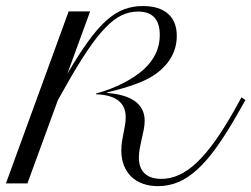

<svg xmlns="http://www.w3.org/2000/svg" viewBox="-126 -617 846 646"><path d="M105 -578.6H177.2L100.6 -368.7Q138.7 -433.6 170.4 -477.5Q202.1 -521.5 231.7 -547.9Q261.2 -574.2 290.8 -585.4Q320.3 -596.7 354 -596.7Q409.7 -596.7 439.2 -570.8Q468.8 -544.9 468.8 -496.1Q468.8 -455.6 448.5 -421.6Q428.2 -387.7 390.1 -362.8Q365.2 -346.7 328.1 -333.3Q291 -319.8 234.9 -306.2V-304.2Q297.4 -299.3 329.1 -275.6Q360.8 -252 360.8 -210.4Q360.8 -196.8 357.7 -181.2Q354.5 -165.5 350.8 -149.4Q347.2 -133.3 344.2 -117.2Q341.3 -101.1 341.3 -86.4Q341.3 -51.8 360.8 -33.4Q380.4 -15.1 417 -15.1Q446.8 -15.1 476.1 -28.3Q505.4 -41.5 535.2 -69.3Q564.9 -97.2 596.2 -140.6Q627.4 -184.1 661.6 -244.6L686.5 -289.6L699.7 -280.3L674.3 -235.4Q636.7 -169.4 603.5 -122.8Q570.3 -76.2 538.1 -46.9Q505.9 -17.6 473.6 -4.2Q441.4 9.3 406.2 9.3Q377.4 9.3 354.5 1Q331.5 -7.3 315.4 -22.9Q299.3 -38.6 290.8 -60.8Q282.2 -83 282.2 -110.8Q282.2 -126 284.4 -140.6Q286.6 -155.3 289.6 -169.2Q292.5 -183.1 294.7 -196.5Q296.9 -210 296.9 -222.7Q296.9 -296.4 196.8 -299.8V-302.2Q248 -316.4 288.8 -337.4Q329.6 -358.4 357.4 -383.3Q411.6 -432.6 411.6 -499Q411.6 -578.1 338.4 -578.1Q309.6 -578.1 283 -565.4Q256.3 -552.7 227.8 -522.9Q199.2 -493.2 166.7 -444.8Q134.3 -396.5 94.2 -325.2L68.8 -280.3L-33.7 0H-106Z"/></svg>

Font: Petit Formal Script
Style: Regular
Weight: 400
Version: Version 1.001; ttfautohint (v0.8) -G 200 -r 50